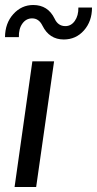

<svg xmlns="http://www.w3.org/2000/svg" viewBox="-36 -744 386 764"><path d="M217.8 -586.9Q160.2 -586.9 132.8 -642.1Q118.7 -670.9 91.8 -670.9Q67.9 -670.9 53 -650.1Q38.1 -629.4 39.1 -596.2H-16.1Q-15.6 -651.9 17.1 -688Q49.8 -724.1 96.2 -724.1Q154.8 -724.1 181.2 -669.9Q194.8 -640.1 224.1 -640.1Q247.1 -640.1 261.7 -660.9Q276.4 -681.6 275.9 -713.9H330.1Q330.1 -659.2 298.1 -623Q266.1 -586.9 217.8 -586.9ZM92.8 -500H179.2L107.9 0H22Z"/></svg>

Font: Oakes Grotesk
Style: Italic
Weight: 400
Italic angle: -8°
Designer: Samuel Oakes
Foundry: Samuel Oakes
Version: Version 1.000;PS 001.000;hotconv 1.0.88;makeotf.lib2.5.64775